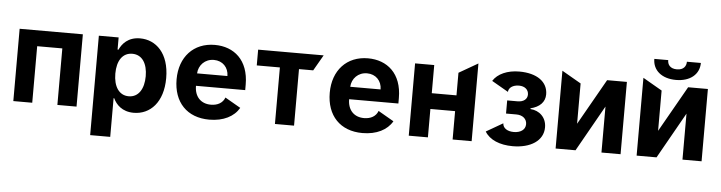

<svg xmlns="http://www.w3.org/2000/svg" viewBox="-53 -987 5419 1443"><g transform="rotate(5 2657.0 -266.0)"><path d="M60.4 -545.5V0H203.1V-426.5H392.8V0H537.3V-545.5Z M658 -545.5V204.5H809.3V-87.4H813.9C834.9 -41.9 880.7 8.9 968.8 8.9C1093 8.9 1190 -89.5 1190 -272C1190 -459.5 1088.8 -552.6 969.1 -552.6C877.8 -552.6 834.2 -498.2 813.9 -453.8H807.2V-545.5ZM920.8 -432.2C995.7 -432.2 1035.5 -367.2 1035.5 -272.7C1035.5 -177.6 995 -111.5 920.8 -111.5C848 -111.5 806.1 -175.4 806.1 -272.7C806.1 -370 847.3 -432.2 920.8 -432.2Z M1539.1 10.7C1646 10.7 1725.1 -30.5 1763.8 -97.7L1646.3 -165.5C1631 -123.9 1592 -102.3 1541.5 -102.3C1465.9 -102.3 1418 -152.3 1418 -233.7V-234H1789.4V-275.6C1789.4 -460.9 1677.2 -552.6 1533 -552.6C1372.5 -552.6 1268.5 -438.6 1268.5 -270.2C1268.5 -97.3 1371.1 10.7 1539.1 10.7ZM1535.5 -439.6C1601.2 -439.6 1646.7 -392.8 1647 -327.8H1418C1421.2 -389.9 1468.4 -439.6 1535.5 -439.6Z M1859.7 -545.5V-426.5H2034.1V0H2178.3V-426.5H2285.5L2354 -545.5Z M2694.6 10.7C2801.5 10.7 2880.7 -30.5 2919.4 -97.7L2801.8 -165.5C2786.6 -123.9 2747.5 -102.3 2697.1 -102.3C2621.4 -102.3 2573.5 -152.3 2573.5 -233.7V-234H2945V-275.6C2945 -460.9 2832.7 -552.6 2688.6 -552.6C2528.1 -552.6 2424 -438.6 2424 -270.2C2424 -97.3 2526.6 10.7 2694.6 10.7ZM2691.1 -439.6C2756.7 -439.6 2802.2 -392.8 2802.6 -327.8H2573.5C2576.7 -389.9 2623.9 -439.6 2691.1 -439.6Z M3043.7 0H3188.2V-214.1H3374.6V0H3518.1V-586.3L3374.6 -503.6V-333.1H3188.2V-545.5H3043.7Z M3617.5 -81.7C3652.7 -21.7 3730.8 10.7 3828.1 10.7C3962.4 10.7 4058.6 -49.7 4058.6 -151.3C4058.6 -227.3 4004.3 -274.9 3937.5 -279.1V-284.8C4005.3 -301.1 4045.5 -340.9 4045.5 -398.8C4045.5 -494 3963.1 -552.6 3829.5 -552.6C3741.1 -552.6 3666.9 -520.2 3632.5 -464.8L3757.5 -392.8C3758.5 -424.7 3791.2 -447.1 3836.3 -447.1C3881 -447.1 3909.1 -422.2 3909.1 -385.7C3909.1 -352.6 3882.8 -328.5 3835.9 -328.5H3757.5V-229.4H3835.9C3883.2 -229.4 3914.8 -202.4 3914.8 -163C3914.8 -119.7 3876.8 -96.2 3827.4 -96.2C3778.8 -96.2 3745 -118.3 3743.6 -154.5Z M4301.8 0 4497.5 -346.9V0H4641.7V-545.5H4492.5L4296.2 -199.6V-503.6L4151.6 -587V0Z M4762.8 -587V0H4913L5108.7 -346.9V0H5252.8V-545.5H5103.7L4907.3 -199.6V-503.6ZM5007.5 -592.3C5115.1 -592.3 5182.9 -649.9 5183.2 -735.8H5077.8C5077.8 -702.4 5057.9 -672.2 5007.5 -672.2C4955.6 -672.2 4936.4 -703.1 4936.8 -735.8H4832C4832 -649.9 4899.9 -592.3 5007.5 -592.3Z"/></g></svg>

Font: Inter-Hewn
Style: Bold
Weight: 700
Designer: Rasmus Andersson
Foundry: rsms
Version: Version 3.012;git-f93a4a705